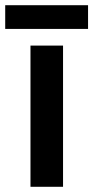

<svg xmlns="http://www.w3.org/2000/svg" viewBox="-36 -717 358 737"><path d="M206 0H81V-542H206ZM302 -697V-606H-16V-697Z"/></svg>

Font: Noto Sans Medefaidrin SemiBold
Style: Regular
Weight: 600
Designer: Dalton Maag Ltd
Foundry: Dalton Maag Ltd
Version: Version 1.002; ttfautohint (v1.8.4.7-5d5b)